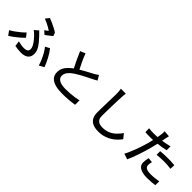

<svg xmlns="http://www.w3.org/2000/svg" viewBox="254 -2118 3492 3492"><g transform="rotate(45 2000.0 -372.0)"><path d="M488 -553Q508 -566 526.5 -579.5Q545 -593 555 -602Q534 -618 499.5 -637.5Q465 -657 425 -676.5Q385 -696 347 -710L405 -783Q445 -768 491.5 -746.5Q538 -725 582 -702.5Q626 -680 657 -658L681 -594Q669 -584 645.5 -565.5Q622 -547 596.5 -527.5Q571 -508 552 -495ZM305 -83Q345 -72 383 -66Q421 -60 463 -60Q500 -60 529 -76Q558 -92 558 -135Q558 -168 538.5 -206Q519 -244 490.5 -280.5Q462 -317 436 -344Q399 -383 351 -421L427 -485Q447 -465 466 -445.5Q485 -426 504 -406Q578 -330 622 -261Q666 -192 666 -124Q666 -60 638 -25Q610 10 567.5 23.5Q525 37 482 37Q437 37 396 32.5Q355 28 320 21ZM872 -28Q859 -77 833.5 -136.5Q808 -196 776 -253Q744 -310 709 -350L794 -396Q819 -366 844.5 -326Q870 -286 893.5 -242Q917 -198 936 -155.5Q955 -113 967 -79ZM351 -221Q323 -191 282.5 -155Q242 -119 194.5 -83.5Q147 -48 96 -17L36 -101Q78 -124 126 -158Q174 -192 218 -229Q262 -266 291 -297Z M1317 -786Q1347 -705 1382 -631Q1417 -557 1448 -498Q1492 -525 1537.5 -549.5Q1583 -574 1622 -594.5Q1661 -615 1687 -629Q1712 -643 1731 -655.5Q1750 -668 1767 -682L1822 -591Q1803 -579 1781.5 -567.5Q1760 -556 1736 -544Q1703 -527 1652 -502Q1601 -477 1545.5 -447Q1490 -417 1442 -386Q1376 -343 1337 -295Q1298 -247 1298 -192Q1298 -134 1354 -101Q1410 -68 1522 -68Q1576 -68 1635 -72.5Q1694 -77 1749 -85.5Q1804 -94 1845 -104L1844 10Q1785 20 1703 27Q1621 34 1526 34Q1430 34 1354 13.5Q1278 -7 1234.5 -54Q1191 -101 1191 -181Q1191 -261 1238 -324Q1285 -387 1361 -441Q1327 -504 1290 -584.5Q1253 -665 1218 -745Z M2354 -785Q2345 -727 2343 -670Q2341 -628 2339 -568Q2337 -508 2335 -440Q2333 -372 2332 -307Q2331 -242 2331 -190Q2331 -137 2351 -106Q2371 -75 2405.5 -61.5Q2440 -48 2483 -48Q2571 -48 2636.5 -77Q2702 -106 2750.5 -153.5Q2799 -201 2835 -254L2906 -167Q2881 -131 2843 -92Q2805 -53 2752.5 -19Q2700 15 2632.5 36Q2565 57 2481 57Q2405 57 2348 34Q2291 11 2259 -40Q2227 -91 2227 -174Q2227 -217 2228 -270.5Q2229 -324 2230.5 -382Q2232 -440 2233.5 -495Q2235 -550 2236 -595.5Q2237 -641 2237 -670Q2237 -734 2226 -786Z M3535 -488Q3576 -492 3625 -494.5Q3674 -497 3722 -497Q3766 -497 3810 -495.5Q3854 -494 3897 -489L3894 -393Q3856 -398 3812.5 -402Q3769 -406 3724 -406Q3675 -406 3628.5 -403Q3582 -400 3535 -395ZM3570 -241Q3564 -218 3560.5 -195.5Q3557 -173 3557 -154Q3557 -132 3569 -112Q3581 -92 3614.5 -80Q3648 -68 3712 -68Q3762 -68 3812.5 -73.5Q3863 -79 3912 -88L3909 13Q3868 18 3818 22.5Q3768 27 3711 27Q3589 27 3524.5 -12Q3460 -51 3460 -125Q3460 -157 3465 -188Q3470 -219 3477 -250ZM3220 -632Q3243 -632 3268.5 -633Q3294 -634 3320 -636Q3324 -659 3327.5 -678Q3331 -697 3332 -711Q3336 -734 3337 -759.5Q3338 -785 3336 -801L3456 -792Q3452 -773 3446 -747Q3440 -721 3437 -706L3425 -647Q3471 -654 3517 -662.5Q3563 -671 3606 -682V-583Q3559 -572 3507.5 -563.5Q3456 -555 3405 -549Q3398 -517 3389.5 -483.5Q3381 -450 3373 -418Q3360 -365 3341 -303Q3322 -241 3300.5 -177.5Q3279 -114 3257 -57Q3235 0 3215 42L3106 5Q3128 -33 3152 -88Q3176 -143 3199 -205Q3222 -267 3242 -329Q3262 -391 3276 -443L3300 -540Q3278 -539 3258 -538.5Q3238 -538 3219 -538Q3185 -538 3156 -539Q3127 -540 3100 -542L3098 -640Q3135 -636 3163.5 -634Q3192 -632 3220 -632Z"/></g></svg>

Font: Source Han Sans Medium
Style: Regular
Weight: 500
Designer: Ryoko NISHIZUKA Ë•øÂ°öÊ∂ºÂ≠ê (kana, bopomofo & ideographs); Paul D. Hunt (Latin, Greek & Cyrillic); Sandoll Communicatio
Foundry: Adobe
Version: Version 2.004;hotconv 1.0.118;makeotfexe 2.5.65603